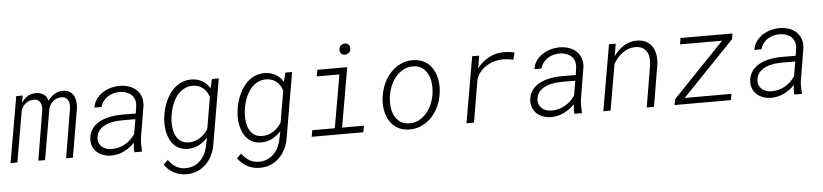

<svg xmlns="http://www.w3.org/2000/svg" viewBox="-59 -1020 6565 1531"><g transform="rotate(-5 3223.5 -254.0)"><path d="M134.8 -528.8 122.1 -469.7Q143.6 -502 173.1 -520.5Q202.6 -539.1 242.2 -538.6Q276.9 -538.1 302.5 -521Q328.1 -503.9 335 -468.8Q357.4 -500 387.9 -519.3Q418.5 -538.6 458.5 -538.1Q489.7 -537.6 510 -524.9Q530.3 -512.2 541.5 -491.7Q552.7 -471.2 556.2 -445.3Q559.6 -419.4 556.6 -392.6L489.7 0H435.5L501 -393.1Q502.9 -410.2 501.5 -427.2Q500 -444.3 493.4 -457.8Q486.8 -471.2 474.1 -479.5Q461.4 -487.8 440.4 -487.8Q421.9 -487.8 405 -481.7Q388.2 -475.6 374.5 -464.6Q360.8 -453.6 351.1 -438.7Q341.3 -423.8 336.9 -405.8L267.1 0H212.9L279.3 -398.4Q280.8 -415.5 279.1 -431.6Q277.3 -447.8 270.5 -460.2Q263.7 -472.7 251 -480.2Q238.3 -487.8 218.3 -487.8Q199.7 -487.8 182.9 -481.7Q166 -475.6 152.6 -464.4Q139.2 -453.1 129.4 -438Q119.6 -422.9 115.2 -404.8L45.4 0H-9.3L82.5 -528.3Z M982.4 0Q980 -19 980.7 -37.8Q981.4 -56.6 984.4 -76.2Q946.3 -36.1 897 -12.7Q847.7 10.7 791 9.8Q759.3 8.8 731.2 -1.5Q703.1 -11.7 682.4 -30.5Q661.6 -49.3 650.4 -75.9Q639.2 -102.5 641.1 -136.2Q643.1 -169.9 655.8 -195.8Q668.5 -221.7 688.5 -240.7Q708.5 -259.8 734.6 -272.7Q760.7 -285.6 789.6 -293.2Q818.4 -300.8 848.1 -304.2Q877.9 -307.6 906.2 -307.6L1020 -307.1L1028.8 -367.7Q1031.7 -396.5 1023.9 -418.7Q1016.1 -440.9 1000 -456.3Q983.9 -471.7 960.9 -480Q938 -488.3 910.6 -489.3Q883.8 -489.7 858.4 -483.4Q833 -477.1 812 -463.6Q791 -450.2 775.4 -429.9Q759.8 -409.7 752.9 -382.8H695.8Q702.1 -421.9 723.6 -451.2Q745.1 -480.5 775.4 -500Q805.7 -519.5 842.3 -529.1Q878.9 -538.6 916 -538.1Q954.1 -537.1 987.1 -525.4Q1020 -513.7 1043.5 -491.7Q1066.9 -469.7 1078.9 -438.2Q1090.8 -406.7 1086.9 -366.2L1044.4 -110.4Q1040 -83.5 1041 -58.1Q1042 -32.7 1043 -6.3L1042.5 0ZM799.8 -42Q829.6 -41 857.4 -47.9Q885.3 -54.7 909.9 -68.4Q934.6 -82 955.6 -101.8Q976.6 -121.6 992.7 -146L1012.7 -262.2L913.6 -262.7Q892.6 -262.7 869.4 -261Q846.2 -259.3 823.2 -254.4Q800.3 -249.5 778.8 -240.7Q757.3 -231.9 740.5 -218.5Q723.6 -205.1 712.6 -186Q701.7 -167 699.2 -141.1Q696.8 -117.7 704.3 -99.6Q711.9 -81.5 725.8 -68.8Q739.7 -56.2 759 -49.3Q778.3 -42.5 799.8 -42Z M1244.6 -266.1Q1249 -298.8 1258.5 -331.8Q1268.1 -364.7 1282.7 -395.3Q1297.4 -425.8 1317.1 -452.4Q1336.9 -479 1362.8 -498.5Q1388.7 -518.1 1420.2 -528.8Q1451.7 -539.6 1489.3 -538.6Q1535.2 -537.1 1572.3 -515.9Q1609.4 -494.6 1631.8 -455.1L1648.9 -528.3H1703.6L1614.7 -9.3Q1607.4 37.6 1587.6 78.1Q1567.9 118.7 1537.1 148.7Q1506.3 178.7 1465.3 195.3Q1424.3 211.9 1374.5 210.4Q1349.1 210 1325 203.4Q1300.8 196.8 1279.1 185.1Q1257.3 173.3 1238.8 156.5Q1220.2 139.6 1206.5 118.2L1242.2 84Q1265.6 118.2 1298.3 139.4Q1331.1 160.6 1373.5 161.6Q1412.1 162.6 1442.9 149.9Q1473.6 137.2 1496.8 114.3Q1520 91.3 1534.9 60.3Q1549.8 29.3 1556.6 -6.3L1568.8 -66.4Q1536.6 -30.3 1495.6 -9.8Q1454.6 10.7 1405.3 9.8Q1370.6 8.8 1344 -3.2Q1317.4 -15.1 1298.3 -35.2Q1279.3 -55.2 1267.1 -81.1Q1254.9 -106.9 1248.3 -136.2Q1241.7 -165.5 1240.7 -196Q1239.7 -226.6 1243.2 -255.4ZM1301.3 -255.9Q1298.3 -233.4 1298.3 -209Q1298.3 -184.6 1302 -161.1Q1305.7 -137.7 1313.7 -116.2Q1321.8 -94.7 1335.7 -78.4Q1349.6 -62 1370.1 -52Q1390.6 -42 1418.9 -41Q1444.3 -40 1467.3 -46.9Q1490.2 -53.7 1510.3 -66.2Q1530.3 -78.6 1547.1 -96.2Q1564 -113.8 1577.1 -134.3L1620.1 -386.7Q1613.3 -408.7 1602.1 -426.8Q1590.8 -444.8 1575.2 -458.3Q1559.6 -471.7 1539.8 -479.2Q1520 -486.8 1496.6 -487.8Q1465.8 -488.8 1440.7 -479.7Q1415.5 -470.7 1395.3 -454.6Q1375 -438.5 1359.4 -416.7Q1343.8 -395 1332.5 -370.1Q1321.3 -345.2 1314 -318.6Q1306.6 -292 1302.7 -266.1Z M1831.5 -266.1Q1835.9 -298.8 1845.5 -331.8Q1855 -364.7 1869.6 -395.3Q1884.3 -425.8 1904.1 -452.4Q1923.8 -479 1949.7 -498.5Q1975.6 -518.1 2007.1 -528.8Q2038.6 -539.6 2076.2 -538.6Q2122.1 -537.1 2159.2 -515.9Q2196.3 -494.6 2218.8 -455.1L2235.8 -528.3H2290.5L2201.7 -9.3Q2194.3 37.6 2174.6 78.1Q2154.8 118.7 2124 148.7Q2093.3 178.7 2052.2 195.3Q2011.2 211.9 1961.4 210.4Q1936 210 1911.9 203.4Q1887.7 196.8 1866 185.1Q1844.2 173.3 1825.7 156.5Q1807.1 139.6 1793.5 118.2L1829.1 84Q1852.5 118.2 1885.3 139.4Q1918 160.6 1960.4 161.6Q1999 162.6 2029.8 149.9Q2060.5 137.2 2083.7 114.3Q2106.9 91.3 2121.8 60.3Q2136.7 29.3 2143.6 -6.3L2155.8 -66.4Q2123.5 -30.3 2082.5 -9.8Q2041.5 10.7 1992.2 9.8Q1957.5 8.8 1930.9 -3.2Q1904.3 -15.1 1885.3 -35.2Q1866.2 -55.2 1854 -81.1Q1841.8 -106.9 1835.2 -136.2Q1828.6 -165.5 1827.6 -196Q1826.7 -226.6 1830.1 -255.4ZM1888.2 -255.9Q1885.3 -233.4 1885.3 -209Q1885.3 -184.6 1888.9 -161.1Q1892.6 -137.7 1900.6 -116.2Q1908.7 -94.7 1922.6 -78.4Q1936.5 -62 1957 -52Q1977.5 -42 2005.9 -41Q2031.2 -40 2054.2 -46.9Q2077.1 -53.7 2097.2 -66.2Q2117.2 -78.6 2134 -96.2Q2150.9 -113.8 2164.1 -134.3L2207 -386.7Q2200.2 -408.7 2189 -426.8Q2177.7 -444.8 2162.1 -458.3Q2146.5 -471.7 2126.7 -479.2Q2106.9 -486.8 2083.5 -487.8Q2052.7 -488.8 2027.6 -479.7Q2002.4 -470.7 1982.2 -454.6Q1961.9 -438.5 1946.3 -416.7Q1930.7 -395 1919.4 -370.1Q1908.2 -345.2 1900.9 -318.6Q1893.6 -292 1889.6 -266.1Z M2492.7 -528.3H2731.9L2648.9 -51.8H2823.7L2814.5 0H2400.9L2410.2 -51.8H2590.8L2664.6 -476.1H2483.4ZM2682.1 -671.9Q2683.1 -691.4 2695.3 -704.3Q2707.5 -717.3 2727.5 -717.8Q2747.1 -718.3 2758.8 -705.6Q2770.5 -692.9 2769.5 -673.8Q2768.6 -654.8 2755.9 -642.3Q2743.2 -629.9 2724.1 -629.4Q2704.6 -628.9 2692.9 -640.9Q2681.2 -652.8 2682.1 -671.9Z M2992.7 -268.6Q2997.1 -303.2 3008.3 -336.9Q3019.5 -370.6 3036.6 -400.9Q3053.7 -431.2 3076.9 -456.8Q3100.1 -482.4 3128.4 -500.7Q3156.7 -519 3189.9 -529.1Q3223.1 -539.1 3261.2 -538.1Q3297.4 -537.1 3326.4 -526.1Q3355.5 -515.1 3377.7 -496.6Q3399.9 -478 3415.3 -452.6Q3430.7 -427.2 3439.5 -398.2Q3448.2 -369.1 3450.9 -337.4Q3453.6 -305.7 3450.2 -273.4L3448.2 -256.8Q3441.4 -204.6 3419.7 -156Q3397.9 -107.4 3363.5 -70.1Q3329.1 -32.7 3282.5 -10.7Q3235.8 11.2 3179.7 9.8Q3126 8.3 3087.6 -14.6Q3049.3 -37.6 3026.1 -74.5Q3002.9 -111.3 2994.1 -158Q2985.4 -204.6 2990.7 -252.4ZM3048.8 -252Q3044.9 -216.3 3049.3 -179.2Q3053.7 -142.1 3069.3 -111.3Q3085 -80.6 3112.5 -60.5Q3140.1 -40.5 3182.6 -39.1Q3227.5 -37.6 3263.7 -56.6Q3299.8 -75.7 3326.2 -106.9Q3352.5 -138.2 3368.7 -177.7Q3384.8 -217.3 3390.6 -257.3L3392.6 -272.9Q3396.5 -308.6 3392.1 -346.2Q3387.7 -383.8 3372.1 -415Q3356.4 -446.3 3328.6 -466.8Q3300.8 -487.3 3258.3 -488.8Q3212.9 -490.2 3177 -470.7Q3141.1 -451.2 3114.7 -419.7Q3088.4 -388.2 3072.3 -348.1Q3056.2 -308.1 3050.8 -268.6Z M3990.7 -538.6Q4032.2 -538.6 4070.8 -527.8L4056.6 -472.2Q4037.1 -476.1 4017.6 -478.8Q3998 -481.4 3978 -481.9Q3943.4 -482.4 3908.4 -473.1Q3873.5 -463.9 3843.5 -445.6Q3813.5 -427.2 3790.5 -400.1Q3767.6 -373 3757.3 -337.4L3700.2 0H3640.1L3731.9 -528.3H3788.1L3772.9 -437.5L3770 -425.8Q3810.1 -480 3866.2 -509.8Q3922.4 -539.6 3990.7 -538.6Z M4503.9 0Q4501.5 -19 4502.2 -37.8Q4502.9 -56.6 4505.9 -76.2Q4467.8 -36.1 4418.5 -12.7Q4369.1 10.7 4312.5 9.8Q4280.8 8.8 4252.7 -1.5Q4224.6 -11.7 4203.9 -30.5Q4183.1 -49.3 4171.9 -75.9Q4160.6 -102.5 4162.6 -136.2Q4164.6 -169.9 4177.2 -195.8Q4189.9 -221.7 4210 -240.7Q4230 -259.8 4256.1 -272.7Q4282.2 -285.6 4311 -293.2Q4339.8 -300.8 4369.6 -304.2Q4399.4 -307.6 4427.7 -307.6L4541.5 -307.1L4550.3 -367.7Q4553.2 -396.5 4545.4 -418.7Q4537.6 -440.9 4521.5 -456.3Q4505.4 -471.7 4482.4 -480Q4459.5 -488.3 4432.1 -489.3Q4405.3 -489.7 4379.9 -483.4Q4354.5 -477.1 4333.5 -463.6Q4312.5 -450.2 4296.9 -429.9Q4281.2 -409.7 4274.4 -382.8H4217.3Q4223.6 -421.9 4245.1 -451.2Q4266.6 -480.5 4296.9 -500Q4327.1 -519.5 4363.8 -529.1Q4400.4 -538.6 4437.5 -538.1Q4475.6 -537.1 4508.5 -525.4Q4541.5 -513.7 4564.9 -491.7Q4588.4 -469.7 4600.3 -438.2Q4612.3 -406.7 4608.4 -366.2L4565.9 -110.4Q4561.5 -83.5 4562.5 -58.1Q4563.5 -32.7 4564.5 -6.3L4564 0ZM4321.3 -42Q4351.1 -41 4378.9 -47.9Q4406.7 -54.7 4431.4 -68.4Q4456.1 -82 4477.1 -101.8Q4498 -121.6 4514.2 -146L4534.2 -262.2L4435.1 -262.7Q4414.1 -262.7 4390.9 -261Q4367.7 -259.3 4344.7 -254.4Q4321.8 -249.5 4300.3 -240.7Q4278.8 -231.9 4262 -218.5Q4245.1 -205.1 4234.1 -186Q4223.1 -167 4220.7 -141.1Q4218.3 -117.7 4225.8 -99.6Q4233.4 -81.5 4247.3 -68.8Q4261.2 -56.2 4280.5 -49.3Q4299.8 -42.5 4321.3 -42Z M4880.9 -528.3 4864.3 -429.2Q4880.9 -453.1 4901.1 -473.4Q4921.4 -493.7 4945.3 -508.3Q4969.2 -522.9 4996.3 -530.8Q5023.4 -538.6 5053.7 -538.1Q5096.7 -537.1 5126.5 -520.3Q5156.2 -503.4 5173.3 -476.1Q5190.4 -448.7 5196.3 -413.1Q5202.1 -377.4 5197.8 -338.4L5141.1 0H5083L5139.6 -337.9Q5143.1 -367.2 5139.9 -393.8Q5136.7 -420.4 5125 -440.9Q5113.3 -461.4 5091.6 -473.9Q5069.8 -486.3 5036.6 -487.3Q5006.3 -487.8 4979.7 -478.3Q4953.1 -468.8 4930.4 -452.4Q4907.7 -436 4889.2 -414.1Q4870.6 -392.1 4856.9 -367.2L4793.5 0H4735.4L4827.1 -528.3Z M5391.1 -49.3H5765.1L5757.3 0H5305.7L5313.5 -45.4L5728 -478H5391.6L5399.4 -528.3H5815.4L5807.6 -482.9Z M6264.6 0Q6262.2 -19 6262.9 -37.8Q6263.7 -56.6 6266.6 -76.2Q6228.5 -36.1 6179.2 -12.7Q6129.9 10.7 6073.2 9.8Q6041.5 8.8 6013.4 -1.5Q5985.4 -11.7 5964.6 -30.5Q5943.8 -49.3 5932.6 -75.9Q5921.4 -102.5 5923.3 -136.2Q5925.3 -169.9 5938 -195.8Q5950.7 -221.7 5970.7 -240.7Q5990.7 -259.8 6016.8 -272.7Q6043 -285.6 6071.8 -293.2Q6100.6 -300.8 6130.4 -304.2Q6160.2 -307.6 6188.5 -307.6L6302.2 -307.1L6311 -367.7Q6314 -396.5 6306.2 -418.7Q6298.3 -440.9 6282.2 -456.3Q6266.1 -471.7 6243.2 -480Q6220.2 -488.3 6192.9 -489.3Q6166 -489.7 6140.6 -483.4Q6115.2 -477.1 6094.2 -463.6Q6073.2 -450.2 6057.6 -429.9Q6042 -409.7 6035.2 -382.8H5978Q5984.4 -421.9 6005.9 -451.2Q6027.3 -480.5 6057.6 -500Q6087.9 -519.5 6124.5 -529.1Q6161.1 -538.6 6198.2 -538.1Q6236.3 -537.1 6269.3 -525.4Q6302.2 -513.7 6325.7 -491.7Q6349.1 -469.7 6361.1 -438.2Q6373 -406.7 6369.1 -366.2L6326.7 -110.4Q6322.3 -83.5 6323.2 -58.1Q6324.2 -32.7 6325.2 -6.3L6324.7 0ZM6082 -42Q6111.8 -41 6139.6 -47.9Q6167.5 -54.7 6192.1 -68.4Q6216.8 -82 6237.8 -101.8Q6258.8 -121.6 6274.9 -146L6294.9 -262.2L6195.8 -262.7Q6174.8 -262.7 6151.6 -261Q6128.4 -259.3 6105.5 -254.4Q6082.5 -249.5 6061 -240.7Q6039.6 -231.9 6022.7 -218.5Q6005.9 -205.1 5994.9 -186Q5983.9 -167 5981.4 -141.1Q5979 -117.7 5986.6 -99.6Q5994.1 -81.5 6008.1 -68.8Q6022 -56.2 6041.3 -49.3Q6060.5 -42.5 6082 -42Z"/></g></svg>

Font: TypoPRO Roboto Mono
Style: Italic
Weight: 300
Designer: Google
Version: Version 2.000986; 2015; ttfautohint (v1.3)